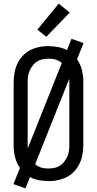

<svg xmlns="http://www.w3.org/2000/svg" viewBox="-20 -1000 540 1069"><path d="M122 49 55 25 91 -65Q82 -78 75.5 -92Q69 -106 65 -120.5Q61 -135 58.5 -153Q56 -171 56 -182V-540Q56 -555 57.5 -570.5Q59 -586 62 -601Q65 -616 70.5 -630.5Q76 -645 83.5 -658Q91 -671 101 -683Q111 -695 123 -704.5Q135 -714 148.5 -721Q162 -728 176.5 -732.5Q191 -737 208.5 -740Q226 -743 237 -743H250Q277 -743 303.5 -738Q330 -733 353 -721L378 -784L445 -760L409 -670Q418 -657 424.5 -643Q431 -629 435 -614.5Q439 -600 441.5 -582Q444 -564 444 -554V-195Q444 -180 442.5 -164.5Q441 -149 438 -134Q435 -119 429.5 -104.5Q424 -90 416.5 -77Q409 -64 399 -52Q389 -40 377 -30.5Q365 -21 351.5 -14Q338 -7 323.5 -2.5Q309 2 291.5 5Q274 8 264 8H250Q223 8 196.5 3Q170 -2 147 -14ZM135 -175 324 -649Q318 -655 310 -659.5Q302 -664 293.5 -667Q285 -670 275 -671.5Q265 -673 259 -673H250Q240 -673 230.5 -672Q221 -671 211.5 -668.5Q202 -666 193.5 -661.5Q185 -657 177.5 -651Q170 -645 164 -637.5Q158 -630 153 -622Q148 -614 144.5 -605Q141 -596 138.5 -586.5Q136 -577 135 -566Q134 -555 134 -549V-195Q134 -190 134 -185Q134 -180 135 -175ZM242 -62H250Q260 -62 269.5 -63Q279 -64 288.5 -66.5Q298 -69 306.5 -73.5Q315 -78 322.5 -84Q330 -90 336 -97.5Q342 -105 347 -113Q352 -121 355.5 -130Q359 -139 361.5 -148.5Q364 -158 365 -169Q366 -180 366 -187V-540Q366 -545 366 -550Q366 -555 365 -560L176 -86Q182 -80 190 -75.5Q198 -71 206.5 -68Q215 -65 225 -63.5Q235 -62 242 -62ZM238 -795 188 -835 307 -980 368 -930Z"/></svg>

Font: Iosevka MaddieWtf
Style: Regular
Weight: 400
Monospace: yes
Designer: Belleve Invis
Foundry: Belleve Invis
Version: Version 31.3.0; ttfautohint (v1.8.3)